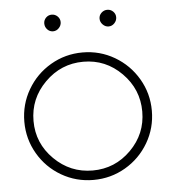

<svg xmlns="http://www.w3.org/2000/svg" viewBox="-48 -670 649 723"><g transform="rotate(-5 276.5 -308.0)"><path d="M361.6 -571.8Q352.1 -581.5 352.1 -594.2Q352.1 -606.9 361.6 -616Q371.1 -625 383.8 -625Q396.5 -625 405.8 -616Q415 -606.9 415 -594.2Q415 -581.5 405.8 -571.8Q396.5 -562 383.8 -562Q371.1 -562 361.6 -571.8ZM143.1 -594.2Q143.1 -606.9 152.1 -616Q161.1 -625 173.8 -625Q186.5 -625 195.8 -616Q205.1 -606.9 205.1 -594.2Q205.1 -581.5 195.8 -571.8Q186.5 -562 173.8 -562Q161.1 -562 152.1 -571.5Q143.1 -581.1 143.1 -594.2ZM131.6 -377.2Q70.8 -316.4 70.8 -231.9Q70.8 -147.5 131.6 -87.2Q192.4 -26.9 276.9 -26.9Q361.3 -26.9 421.6 -87.2Q481.9 -147.5 481.9 -231.9Q481.9 -316.4 421.6 -377.2Q361.3 -438 276.9 -438Q192.4 -438 131.6 -377.2ZM156 -440.7Q211.4 -473.1 276.9 -473.1Q342.3 -473.1 397.7 -440.7Q453.1 -408.2 485.6 -352.8Q518.1 -297.4 518.1 -231.9Q518.1 -166.5 485.6 -111.1Q453.1 -55.7 397.7 -23.4Q342.3 8.8 276.9 8.8Q211.4 8.8 156 -23.4Q100.6 -55.7 68.4 -111.1Q36.1 -166.5 36.1 -231.9Q36.1 -297.4 68.4 -352.8Q100.6 -408.2 156 -440.7Z"/></g></svg>

Font: Rawengulk
Style: Regular
Weight: 400
Version: Version 0.92